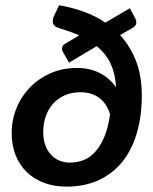

<svg xmlns="http://www.w3.org/2000/svg" viewBox="-20 -695 577 722"><path d="M216.8 -499Q211.4 -508.3 213.9 -516.8Q216.3 -525.4 223.1 -529.3L277.8 -562Q245.6 -576.2 203.6 -588.9Q183.1 -594.7 179.4 -607.4Q175.8 -620.1 184.1 -637.2L202.1 -675.3Q251 -667 294.9 -651.1Q338.9 -635.3 376 -609.9L468.3 -664.1L489.3 -624.5Q493.2 -616.2 492.2 -607.2Q491.2 -598.1 480.5 -591.3L431.6 -563Q469.7 -521.5 491.5 -465.6Q513.2 -409.7 513.2 -336.4Q513.2 -257.3 494.4 -193.8Q475.6 -130.4 439.2 -85.7Q402.8 -41 350.1 -17.1Q297.4 6.8 230 6.8Q184.6 6.8 146.7 -7.1Q108.9 -21 81.5 -47.1Q54.2 -73.2 39.1 -110.4Q23.9 -147.5 23.9 -194.3Q23.9 -244.1 42.2 -288.8Q60.5 -333.5 93.3 -366.9Q126 -400.4 170.9 -419.9Q215.8 -439.5 268.6 -439.5Q317.4 -439.5 354.5 -420.7Q391.6 -401.9 416.5 -366.7Q413.6 -417 396.2 -454.8Q378.9 -492.7 343.8 -521.5L239.7 -459.5ZM243.2 -83.5Q270 -83.5 293.9 -92.8Q317.9 -102.1 337.6 -123.5Q357.4 -145 372.1 -179.7Q386.7 -214.4 394 -265.6Q388.7 -282.7 379.6 -297.6Q370.6 -312.5 357.2 -323.7Q343.8 -335 325.2 -341.6Q306.6 -348.1 282.7 -348.1Q249.5 -348.1 223.6 -336.7Q197.8 -325.2 179.7 -305.2Q161.6 -285.2 152.1 -257.8Q142.6 -230.5 142.6 -198.7Q142.6 -171.4 150.1 -149.9Q157.7 -128.4 171.1 -113.8Q184.6 -99.1 202.9 -91.3Q221.2 -83.5 243.2 -83.5Z"/></svg>

Font: Carlito
Style: Bold Italic
Weight: 700
Italic angle: -7°
Designer: Lukasz Dziedzic
Foundry: tyPoland Lukasz Dziedzic
Version: Version 1.104